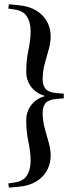

<svg xmlns="http://www.w3.org/2000/svg" viewBox="-20 -757 338 900"><path d="M279 -318V-296L246.5 -293.5Q208 -290 194 -274.2Q180 -258.5 180 -228.5Q180 -191.5 189.5 -156.5Q199 -121.5 208.2 -89.2Q217.5 -57 217.5 -27Q217.5 9 200.8 40.8Q184 72.5 150.5 93.2Q117 114 67 118.5L22 122.5L18.5 103L47.5 98.5Q90 92.5 106.8 64.8Q123.5 37 123.5 -3Q123.5 -45 113.2 -92Q103 -139 103 -193.5Q103 -236.5 129.8 -268.8Q156.5 -301 209 -311V-303Q156.5 -313 129.8 -345Q103 -377 103 -420.5Q103 -475.5 113.2 -522.2Q123.5 -569 123.5 -610.5Q123.5 -651 106.8 -678.8Q90 -706.5 47.5 -712.5L18.5 -717L22 -737L67 -732.5Q117 -728 150.5 -707.2Q184 -686.5 200.8 -655.2Q217.5 -624 217.5 -587Q217.5 -557.5 208.2 -525Q199 -492.5 189.5 -457.5Q180 -422.5 180 -385.5Q180 -356 194 -340Q208 -324 246.5 -320.5Z"/></svg>

Font: Newsreader 60pt SemiBold
Style: Regular
Weight: 600
Designer: Hugues Gentile
Foundry: Production Type
Version: Version 1.003